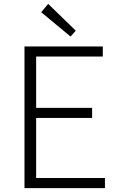

<svg xmlns="http://www.w3.org/2000/svg" viewBox="-20 -968 613 988"><path d="M106 0V-729H509V-677H166V-413H454V-361H166V-52H520V0ZM343 -780 192 -905 228 -948 370 -810Z"/></svg>

Font: Noto Sans JP Thin Light
Style: Regular
Weight: 300
Version: Version 2.004-H2;hotconv 1.0.118;makeotfexe 2.5.65603